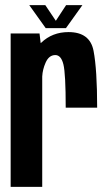

<svg xmlns="http://www.w3.org/2000/svg" viewBox="-20 -728 424 748"><path d="M236 -308.5Q236 -441 227 -477.2Q218 -513.5 195.5 -513.5Q170.5 -513.5 157.5 -483.5Q146 -457.5 144.5 -430V0H21.5V-597.5H134L138.5 -560Q139.5 -561 140.5 -561.5Q183.5 -603 247 -603Q330.5 -603 344.5 -529.8Q358.5 -456.5 358.5 -308.5ZM158 -618.5 94 -708H156.5L197.5 -647L237.5 -708H301L237 -618.5Z"/></svg>

Font: Anybody Condensed SemiBold
Style: Regular
Weight: 600
Width: 3
Designer: Tyler Finck
Foundry: Etcetera Type Company
Version: Version 1.010; ttfautohint (v1.8.3) -l 8 -r 50 -G 200 -x 14 